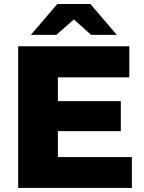

<svg xmlns="http://www.w3.org/2000/svg" viewBox="-20 -929 712 949"><path d="M69.8 0V-700.2H619.1V-546.9H266.1V-429.2H577.1V-280.8H266.1V-152.8H631.8V0ZM132.8 -756.8 263.2 -909.2H426.8L557.1 -756.8H430.2L345.2 -833L258.8 -756.8Z"/></svg>

Font: Montserrat ExtraBold
Style: Regular
Weight: 800
Designer: Julieta Ulanovsky
Foundry: Julieta Ulanovsky
Version: Version 9.000